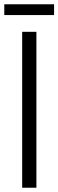

<svg xmlns="http://www.w3.org/2000/svg" viewBox="-41 -876 272 896"><path d="M62.5 0H128.9V-727.5H62.5ZM-21 -805.7H211.4V-856H-21Z"/></svg>

Font: Guggenheim Sans Display Light
Style: Regular
Weight: 300
Designer: Modified by Tom Baber under direction of Pentagram Design 2023
Foundry: rsms
Version: Version 1.001;Glyphs 3.1.2 (3151)